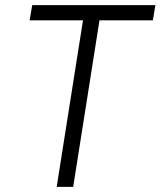

<svg xmlns="http://www.w3.org/2000/svg" viewBox="-20 -725 623 745"><path d="M200 0 302 -646H95L105 -705H583L573 -646H366L264 0Z"/></svg>

Font: Nunito Sans 7pt Condensed Light
Style: Italic
Weight: 300
Width: 3
Italic angle: -9°
Designer: Vernon Adams
Foundry: Vernon Adams
Version: Version 3.101;gftools[0.9.27]